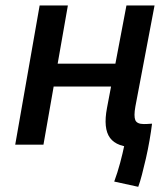

<svg xmlns="http://www.w3.org/2000/svg" viewBox="-20 -538 626 714"><path d="M494.1 156.7 404.8 137.2Q417 104 426.8 67.6Q436.5 31.2 442.9 0L457.5 -72.8L545.4 -78.1Q542 -49.8 536.1 -16.1Q530.3 17.6 522.7 50.8Q515.1 84 507.8 111.8Q500.5 139.6 494.1 156.7ZM36.6 0 127.4 -517.6H232.4L141.6 0ZM105 -216.3 119.6 -301.3H496.1L481.4 -216.3ZM484.4 9.8Q415 9.8 389.2 -25.1Q363.3 -60.1 377.9 -136.7L450.2 -517.6H554.7L483.4 -141.6Q477.1 -106 483.2 -91.3Q489.3 -76.7 515.1 -76.7Q528.8 -76.7 545.4 -78.1L528.8 7.3Q519.5 8.8 508.5 9.3Q497.6 9.8 484.4 9.8Z"/></svg>

Font: Cascadia Code PL
Style: Italic
Weight: 400
Italic angle: -10°
Monospace: yes
Designer: Aaron Bell
Foundry: Saja Typeworks
Version: Version 2404.023